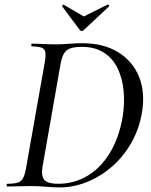

<svg xmlns="http://www.w3.org/2000/svg" viewBox="-20 -816 660 840"><path d="M241 4Q217 4 181.5 1Q146 -2 116 -2Q85 -2 59 -1Q33 0 12 0Q9 0 9 -6Q9 -12 12 -12Q42 -12 57.5 -17Q73 -22 81 -37Q89 -52 94 -81L176 -544Q184 -587 173 -600Q162 -613 119 -613Q117 -613 117 -619Q117 -625 119 -625Q140 -625 167.5 -623.5Q195 -622 225 -622Q253 -622 283.5 -624.5Q314 -627 339 -627Q433 -627 497 -587.5Q561 -548 588.5 -479.5Q616 -411 601 -323Q588 -248 552.5 -187.5Q517 -127 467 -84.5Q417 -42 358.5 -19Q300 4 241 4ZM235 -12Q303 -12 360.5 -45.5Q418 -79 458.5 -143.5Q499 -208 516 -301Q526 -361 521 -416.5Q516 -472 495 -516Q474 -560 435 -585.5Q396 -611 338 -611Q293 -611 273.5 -597Q254 -583 246 -542L167 -92Q159 -51 172 -31.5Q185 -12 235 -12ZM329 -685 252 -788Q251 -790 254.5 -793.5Q258 -797 259 -795L347 -744L451 -796Q454 -797 456.5 -793.5Q459 -790 457 -788L347 -685Q337 -675 329 -685Z"/></svg>

Font: Cormorant Medium
Style: Italic
Weight: 500
Italic angle: -10°
Designer: Christian Thalmann (Catharsis Fonts)
Foundry: Catharsis Fonts
Version: Version 4.000